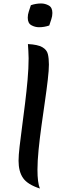

<svg xmlns="http://www.w3.org/2000/svg" viewBox="-20 -1056 384 1107"><path d="M262 -684Q262 -652 255.5 -596Q249 -540 239 -471Q229 -402 219 -330Q209 -258 202.5 -192.5Q196 -127 196 -78Q196 -2 210 31Q139 8 113 -29.5Q87 -67 87 -129Q87 -160 93 -211.5Q99 -263 107.5 -327Q116 -391 124.5 -460Q133 -529 139 -596Q145 -663 145 -720Q145 -741 143.5 -762Q142 -783 141 -802Q198 -799 224 -784Q250 -769 256 -744Q262 -719 262 -684ZM264 -909Q235 -899 205 -899Q182 -899 161 -910.5Q140 -922 140 -954Q140 -972 146 -989.5Q152 -1007 158 -1026Q187 -1036 217 -1036Q240 -1036 261 -1024.5Q282 -1013 282 -981Q282 -963 276 -945.5Q270 -928 264 -909Z"/></svg>

Font: Merienda Medium
Style: Regular
Weight: 500
Designer: Eduardo Rodriguez Tunni
Foundry: Eduardo Rodriguez Tunni
Version: Version 2.001; ttfautohint (v1.8.4.7-5d5b)